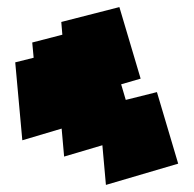

<svg xmlns="http://www.w3.org/2000/svg" viewBox="-20 -569 548 542"><path d="M23 -393 43 -173 154 -206 161 -127 269 -159 279 -47 483 -107 423 -309 335 -287 322 -331 377 -347 317 -549 153 -507 156 -471 71 -449 75 -406Z"/></svg>

Font: Camosport
Style: Regular
Weight: 400
Version: Version 001.000